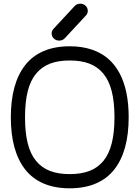

<svg xmlns="http://www.w3.org/2000/svg" viewBox="-20 -1020 755 1040"><path d="M464.4 -675.3Q419.7 -692.4 357.7 -692.4Q295.7 -692.4 251 -675.3Q206.3 -658.2 175.7 -621.3Q145 -584.5 130.2 -525.8Q115.5 -467 115.5 -384.5Q115.5 -302 130.2 -243.4Q145 -184.8 175.7 -147.9Q206.3 -111.1 251 -94Q295.7 -76.9 357.7 -76.9Q419.7 -76.9 464.4 -94Q509 -111.1 539.7 -147.9Q570.3 -184.8 585.2 -243.4Q600.1 -302 600.1 -384.5Q600.1 -467 585.2 -525.8Q570.3 -584.5 539.7 -621.3Q509 -658.2 464.4 -675.3ZM357.7 -769.3Q422.4 -769.3 474.5 -752.3Q526.6 -735.4 564.3 -703.2Q602.1 -671.1 627.3 -624Q652.6 -576.9 664.8 -517.1Q677 -457.3 677 -384.5Q677 -293.5 657.6 -222.7Q638.2 -151.9 599.1 -102.1Q560.1 -52.2 499.3 -26.1Q438.5 0 357.7 0Q276.9 0 216.1 -26.1Q155.3 -52.2 116.3 -102.1Q77.4 -151.9 58 -222.7Q38.6 -293.5 38.6 -384.5Q38.6 -475.6 58 -546.4Q77.4 -617.2 116.3 -667.1Q155.3 -717 216.1 -743.2Q276.9 -769.3 357.7 -769.3ZM384 -986.8Q395 -998.8 412 -999.9Q429 -1001 441.7 -990.5Q454.3 -980 455.4 -964.1Q456.5 -948.2 445.6 -936.3L331.3 -813.2Q320.3 -801.3 303.3 -800.2Q286.4 -799.1 273.7 -809.6Q261 -820.1 259.9 -835.9Q258.8 -851.8 269.8 -863.8Z"/></svg>

Font: Tecnico
Style: Grueso
Weight: 700
Version: Version 1.3